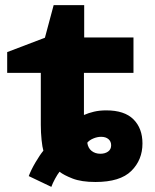

<svg xmlns="http://www.w3.org/2000/svg" viewBox="-20 -699 603 748"><path d="M92 -13Q101 -37 118 -66Q135 -95 149 -112Q145 -125 142 -153.5Q139 -182 139 -213V-415H8V-496L155 -552L189 -679H308V-553H500V-415H307V-251Q325 -259 346.5 -264Q368 -269 394 -269Q465 -269 500 -234Q535 -199 535 -140Q535 -76 491.5 -33Q448 10 352 10Q297 10 262.5 -3.5Q228 -17 212 -30Q204 -20 194.5 -2.5Q185 15 180 29ZM371 -100Q389 -100 401 -108.5Q413 -117 413 -133Q413 -148 402.5 -157Q392 -166 374 -166Q359 -166 343.5 -159.5Q328 -153 320 -143Q323 -122 337 -111Q351 -100 371 -100Z"/></svg>

Font: Noto Sans Mono SemiCondensed Black
Style: Regular
Weight: 900
Width: 4
Designer: Monotype Design Team
Foundry: Monotype Imaging Inc.
Version: Version 2.014; ttfautohint (v1.8.4.7-5d5b)